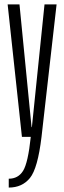

<svg xmlns="http://www.w3.org/2000/svg" viewBox="-20 -618 287 867"><path d="M79 0H167.5L235.5 -598H181L124 -44H122.5L68 -598H14.5ZM19.5 229Q80 229 115.2 185.8Q150.5 142.5 167.5 0H119Q106.5 118 84.2 153.5Q62 189 19.5 189Z"/></svg>

Font: Anybody ExtraCondensed Light
Style: Regular
Weight: 300
Width: 2
Version: Version 1.113;gftools[0.9.25]